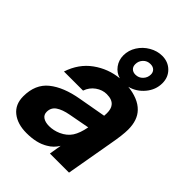

<svg xmlns="http://www.w3.org/2000/svg" viewBox="-239 -947 1074 1074"><g transform="rotate(45 298.0 -409.5)"><path d="M558 -404Q558 -361 543 -280L494 0H343L355 -73Q334 -38 300 -19Q250 12 169 12Q98 12 54.5 -22.5Q11 -57 11 -121Q11 -216 73 -266Q135 -316 245 -335L408 -364Q409 -371 409 -385Q409 -419 395 -436Q377 -460 333 -460Q299 -460 268.5 -438.5Q238 -417 225 -380H74Q103 -468 171 -517Q239 -566 322 -574Q287 -584 266 -613Q245 -642 245 -679Q245 -719 267 -754Q289 -789 325.5 -810Q362 -831 401 -831Q448 -831 479 -800.5Q510 -770 510 -723Q510 -671 475 -629Q440 -587 389 -574Q429 -570 462.5 -556.5Q496 -543 518 -520Q558 -479 558 -404ZM327 -691Q327 -672 338.5 -661Q350 -650 369 -650Q395 -650 412.5 -668.5Q430 -687 430 -712Q430 -730 418.5 -741Q407 -752 387 -752Q361 -752 344 -734Q327 -716 327 -691ZM391 -255 268 -232Q219 -223 192 -204.5Q165 -186 165 -152Q165 -129 183 -117Q201 -105 231 -105Q266 -105 300 -120Q340 -138 360.5 -169.5Q381 -201 391 -255Z"/></g></svg>

Font: Open Sauce One ExtraBold Italic
Style: Regular
Weight: 800
Italic angle: -10°
Designer: Alfredo Marco Pradil
Foundry: Creative Sauce Fz LLC
Version: Version 1.477